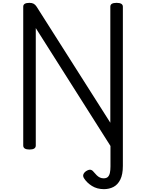

<svg xmlns="http://www.w3.org/2000/svg" viewBox="-20 -1035 1025 1347"><path d="M842 129Q842 189 824 225Q806 261 776 276.5Q746 292 709 292Q661 292 625 269.5Q589 247 569 215Q560 200 565.5 187Q571 174 585 165Q603 154 615 156Q627 158 637 171Q648 184 658.5 194.5Q669 205 681 210.5Q693 216 707 216Q727 216 737 206Q747 196 751 177.5Q755 159 755 133V-11L231 -838V-14Q231 0 220 7Q209 14 187 14Q143 14 143 -14V-988Q143 -1002 154 -1008.5Q165 -1015 187 -1015Q205 -1015 216.5 -1008.5Q228 -1002 237 -988L754 -174V-988Q754 -1002 765 -1008.5Q776 -1015 798 -1015Q842 -1015 842 -988Z"/></svg>

Font: Playwrite PE
Style: Regular
Weight: 400
Designer: Veronika Burian, José Scaglione
Foundry: TypeTogether
Version: Version 1.002